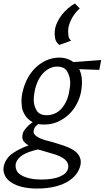

<svg xmlns="http://www.w3.org/2000/svg" viewBox="-81 -783 605 1110"><path d="M174 -63Q156 -63 140 -66Q136 -63 132 -59Q125 -53 120 -45.5Q115 -38 114 -30Q113 -25 113 -21Q113 -12 120.5 -3.5Q128 5 143.5 13Q159 21 181 27.5Q203 34 228 40Q259 49 289.5 59.5Q320 70 343 84.5Q366 99 376 117Q386 135 386 153Q386 162 384 172Q377 203 356.5 228Q336 253 303 271Q270 289 227 298Q184 307 133 307Q86 307 48 298Q10 289 -16 271.5Q-42 254 -51.5 234Q-61 214 -61 196Q-61 187 -59 177Q-54 156 -41.5 137Q-29 118 -6 102Q17 86 50 71Q66 64 85 58Q66 47 55 33Q48 22 48 9Q48 3 49 -3Q51 -18 60.5 -31Q70 -44 82 -56Q94 -67 108 -77Q79 -92 63.5 -117.5Q48 -143 45.5 -165Q43 -187 43 -198Q43 -223 49 -249Q60 -298 81.5 -335.5Q103 -373 132 -398.5Q161 -424 194 -437Q227 -450 261 -450Q295 -450 322 -437Q333 -432 343 -424L504 -436L493 -379L377 -383Q387 -363 391 -337Q393 -323 393 -306Q393 -282 388 -254Q381 -217 363 -182.5Q345 -148 317 -121.5Q289 -95 253 -79Q217 -63 174 -63ZM189 -117Q212 -117 234 -126Q256 -135 273 -153.5Q290 -172 302.5 -198.5Q315 -225 320 -260Q325 -284 325 -304Q325 -337 309 -367.5Q293 -398 249 -398Q226 -398 205 -387.5Q184 -377 167 -358.5Q150 -340 137.5 -313Q125 -286 119 -253Q114 -227 114 -206Q114 -174 130 -145.5Q146 -117 189 -117ZM187 95Q163 88 139 81Q84 93 52 112Q18 133 10 163Q9 170 9 176Q9 190 16 204.5Q23 219 43 230.5Q63 242 92.5 248.5Q122 255 158 255Q226 255 266 237.5Q306 220 313 189Q314 183 314 178Q314 165 306 152.5Q298 140 280 129Q262 118 237.5 110Q213 102 187 95ZM380 -734Q355 -712 338.5 -684Q322 -656 315 -626Q313 -612 313 -599Q313 -589 315 -574.5Q317 -560 330 -548L262 -523Q242 -540 238.5 -558Q235 -576 235 -588Q235 -603 238 -620Q242 -639 252.5 -659.5Q263 -680 278 -699Q293 -718 312 -734.5Q331 -751 352 -763Z"/></svg>

Font: Isabella Sans
Style: Italic
Weight: 400
Italic angle: -12°
Designer: Christian Thalmann (Catharsis Fonts), Cristiano Sobral
Foundry: The Isabella Sans Project Authors
Version: Version 2.026; ttfautohint (v1.8.4.7-5d5b-dirty)